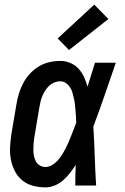

<svg xmlns="http://www.w3.org/2000/svg" viewBox="-20 -801 540 829"><path d="M176 8Q148 8 122 1Q96 -6 76 -22.5Q56 -39 44 -62.5Q32 -86 27 -112Q22 -138 23.5 -166Q25 -194 29 -221L51 -351Q55 -375 62 -398Q69 -421 80.5 -442.5Q92 -464 109.5 -483Q127 -502 148 -514.5Q169 -527 193 -532.5Q217 -538 240 -538Q263 -538 284 -529Q305 -520 319.5 -504Q334 -488 343 -468Q352 -448 358 -427Q366 -452 374 -478Q382 -504 390 -530H480Q456 -461 432.5 -392Q409 -323 383 -255Q387 -191 389 -127.5Q391 -64 395 0H305Q305 -22 305.5 -44.5Q306 -67 307 -89Q295 -71 282 -54Q269 -37 252.5 -22.5Q236 -8 216 0Q196 8 176 8ZM176 -80Q191 -80 204.5 -88Q218 -96 228.5 -107.5Q239 -119 247.5 -132.5Q256 -146 263 -159.5Q270 -173 276 -187Q282 -201 287.5 -215Q293 -229 298.5 -243Q304 -257 309 -271Q309 -285 308 -298Q307 -311 306 -324.5Q305 -338 303.5 -351Q302 -364 299 -377Q296 -390 292.5 -402Q289 -414 282 -424.5Q275 -435 264.5 -442.5Q254 -450 240 -450Q227 -450 214.5 -445Q202 -440 192.5 -431Q183 -422 175.5 -410.5Q168 -399 163 -387Q158 -375 155 -362.5Q152 -350 150 -337L128 -207Q126 -194 125 -180.5Q124 -167 124 -154Q124 -141 126.5 -128Q129 -115 135 -104Q141 -93 152 -86.5Q163 -80 176 -80ZM278 -585 229 -635 387 -781 448 -719Z"/></svg>

Font: Iosevka Slab Semibold
Style: Italic
Weight: 600
Italic angle: -9°
Monospace: yes
Designer: Belleve Invis
Foundry: Belleve Invis
Version: Version 11.1.1; ttfautohint (v1.8.3)